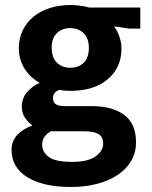

<svg xmlns="http://www.w3.org/2000/svg" viewBox="-20 -507 607 765"><path d="M55 -315Q55 -354 70.5 -386Q86 -418 113.5 -440.5Q141 -463 178.5 -475Q216 -487 261 -487Q278 -487 298 -484.5Q318 -482 335 -477H539V-393H496L434 -402Q447 -386 455.5 -362Q464 -338 464 -314Q464 -238 409.5 -191.5Q355 -145 260 -145Q235 -145 216 -149Q191 -139 191 -116Q191 -100 202 -92Q213 -84 241 -84H348Q427 -84 474.5 -49.5Q522 -15 522 61Q522 100 503.5 132.5Q485 165 451 188.5Q417 212 369 225Q321 238 262 238Q153 238 89.5 199.5Q26 161 26 89Q26 56 48 31.5Q70 7 109 -7Q95 -17 81 -35.5Q67 -54 67 -82Q67 -115 87 -139Q107 -163 138 -177Q123 -185 108.5 -197.5Q94 -210 82 -227Q70 -244 62.5 -266Q55 -288 55 -315ZM183 16Q168 24 158 37Q148 50 148 70Q148 99 174.5 118.5Q201 138 266 138Q331 138 361 116Q391 94 391 66Q391 38 372 27Q353 16 313 16ZM334 -316Q334 -355 313 -375Q292 -395 260 -395Q227 -395 206.5 -375Q186 -355 186 -317Q186 -277 207 -257Q228 -237 260 -237Q293 -237 313.5 -257Q334 -277 334 -316Z"/></svg>

Font: Mukta Malar
Style: Bold
Weight: 700
Designer: Aadarsh Rajan, Girish Dalvi, Yashodeep Gholap
Foundry: Ek Type
Version: Version 2.538;PS 1.000;hotconv 16.6.51;makeotf.lib2.5.65220;